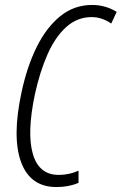

<svg xmlns="http://www.w3.org/2000/svg" viewBox="-20 -745 491 775"><path d="M208 10Q102 10 65 -91Q28 -192 67 -373Q89 -476 128 -555Q167 -634 223 -679.5Q279 -725 352 -725Q406 -725 451 -697L429 -650Q391 -676 350 -676Q292 -676 247.5 -636Q203 -596 172 -526Q141 -456 121 -365Q88 -209 112.5 -124Q137 -39 217 -39Q259 -39 297 -56V-7Q258 10 208 10Z"/></svg>

Font: Noto Sans ExtraCondensed Light
Style: Italic
Weight: 300
Width: 2
Italic angle: -12°
Designer: Monotype Design Team
Foundry: Monotype Imaging Inc.
Version: Version 2.013; ttfautohint (v1.8.4.7-5d5b)